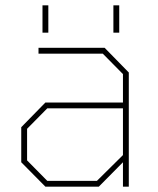

<svg xmlns="http://www.w3.org/2000/svg" viewBox="-20 -703 595 723"><path d="M140 -580V-683H162V-580ZM407 -580V-683H429V-580ZM151 0 60 -92V-224L151 -317H443V-424L367 -501H125V-523H374L465 -430V0H443V-92L352 0ZM158 -22H345L443 -119V-295H158L82 -218V-99Z"/></svg>

Font: Tomorrow Thin
Style: Regular
Weight: 250
Designer: Tony de Marco, Monica Rizzolli
Foundry: Just in Type
Version: Version 2.002